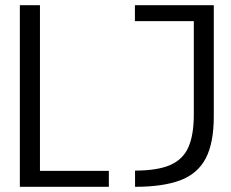

<svg xmlns="http://www.w3.org/2000/svg" viewBox="-20 -720 890 740"><path d="M56.5 0V-700H134V-61.5H399.5V0ZM500.5 0V-62.5Q587 -62.5 636.5 -84.2Q686 -106 706.5 -153.5Q727 -201 727 -278.5V-638.5H500V-700H804V-271.5Q804 -169.5 773.2 -110.2Q742.5 -51 675.8 -25.5Q609 0 500.5 0Z"/></svg>

Font: Trispace Light
Style: Regular
Weight: 300
Designer: Tyler Finck
Foundry: Etcetera Type Company
Version: Version 1.210; ttfautohint (v1.8.3)